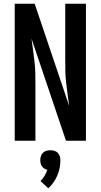

<svg xmlns="http://www.w3.org/2000/svg" viewBox="-20 -755 540 1030"><path d="M170 0H59V-735H166L351 -187Q347 -218 342.5 -250Q338 -282 334.5 -313.5Q331 -345 330.5 -377Q330 -409 330 -441V-735H441V0H334L149 -548Q153 -517 157.5 -485Q162 -453 165.5 -421.5Q169 -390 169.5 -358Q170 -326 170 -294ZM239 255 197 216Q210 204 219 188.5Q228 173 234 156Q225 154 217.5 149Q210 144 205 137Q200 130 198 121.5Q196 113 196 104Q196 93 199.5 82.5Q203 72 210.5 64.5Q218 57 228.5 54Q239 51 250 51Q261 51 271.5 54Q282 57 289.5 64.5Q297 72 300.5 82.5Q304 93 304 104Q304 125 300 146Q296 167 287.5 186.5Q279 206 267 223.5Q255 241 239 255Z"/></svg>

Font: Iosevka Term
Style: Bold
Weight: 700
Monospace: yes
Designer: Belleve Invis
Foundry: Belleve Invis
Version: Version 30.0.1